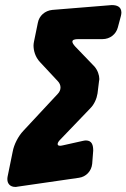

<svg xmlns="http://www.w3.org/2000/svg" viewBox="-20 -740 498 756"><path d="M229 -168C224 -167 220 -166 217 -166C208 -166 207 -170 207 -173C207 -177 210 -183 217 -190L336 -314C351 -329 361 -352 364 -372L370 -421C371 -424 371 -427 371 -430C371 -443 365 -463 352 -478L276 -557C269 -565 265 -571 265 -576C265 -583 273 -586 289 -586H384C413 -586 437 -605 444 -632L456 -677C457 -682 458 -686 458 -690C458 -714 440 -720 420 -720L186 -701C157 -698 134 -678 129 -650L114 -577C113 -572 112 -566 112 -561C112 -542 118 -516 138 -495L207 -421C222 -406 222 -385 207 -370L72 -225C52 -204 35 -171 30 -143L10 -45C9 -41 9 -37 9 -34C9 -17 20 -4 40 -4C43 -4 46 -4 49 -5L291 -40C319 -44 340 -66 343 -95L347 -147C347 -167 343 -187 318 -187C314 -187 310 -186 305 -185Z"/></svg>

Font: Bangerz
Style: Bold
Weight: 700
Designer: vernon adams
Foundry: Vernon Adams
Version: Version 2.10;December 28, 2023;FontCreator 13.0.0.2683 64-bi